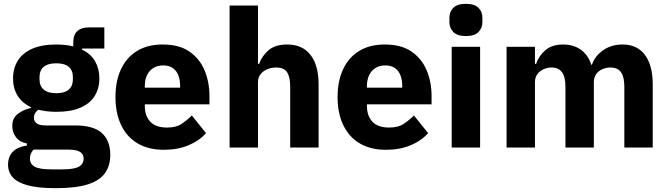

<svg xmlns="http://www.w3.org/2000/svg" viewBox="-20 -769 3486 1001"><path d="M555 38Q555 93 528.5 132Q502 171 440 191.5Q378 212 271 212Q180 212 125.5 197.5Q71 183 46.5 155.5Q22 128 22 90Q22 46 48 21Q74 -4 120 -10V-21Q83 -28 63.5 -53.5Q44 -79 44 -113Q44 -154 74.5 -176.5Q105 -199 142 -206V-210Q95 -232 71.5 -270.5Q48 -309 48 -360Q48 -413 73 -453Q98 -493 148 -515Q198 -537 273 -537Q298 -537 320.5 -534.5Q343 -532 362 -527V-547Q362 -588 383 -607Q404 -626 441 -626H524V-516H408V-510Q454 -488 476 -449Q498 -410 498 -360Q498 -308 473.5 -268.5Q449 -229 399 -207.5Q349 -186 273 -186Q247 -186 223.5 -189Q200 -192 180 -197Q170 -190 163.5 -179.5Q157 -169 157 -155Q157 -136 171.5 -125.5Q186 -115 220 -115H372Q468 -115 511.5 -75Q555 -35 555 38ZM416 58Q416 35 397.5 23Q379 11 335 11H155Q145 21 140.5 33.5Q136 46 136 58Q136 86 161 100Q186 114 246 114H306Q366 114 391 100Q416 86 416 58ZM273 -283Q317 -283 338.5 -302Q360 -321 360 -355V-367Q360 -402 338.5 -420.5Q317 -439 273 -439Q230 -439 208 -420.5Q186 -402 186 -367V-355Q186 -321 208 -302Q230 -283 273 -283Z M834 12Q754 12 697.5 -21.5Q641 -55 611.5 -117Q582 -179 582 -263Q582 -346 610.5 -407.5Q639 -469 694 -503Q749 -537 828 -537Q915 -537 968.5 -499.5Q1022 -462 1047 -401Q1072 -340 1072 -269V-225H735V-217Q735 -165 763.5 -134.5Q792 -104 851 -104Q898 -104 926.5 -123Q955 -142 980 -167L1054 -75Q1019 -35 962.5 -11.5Q906 12 834 12ZM831 -428Q801 -428 779.5 -414.5Q758 -401 746.5 -377Q735 -353 735 -320V-312H919V-321Q919 -353 909.5 -377Q900 -401 880.5 -414.5Q861 -428 831 -428Z M1177 0V-740H1325V-436H1331Q1345 -477 1380 -507Q1415 -537 1477 -537Q1557 -537 1599 -482.6Q1641 -428.2 1641 -329V0H1493V-317Q1493 -366.6 1477 -391.8Q1461 -417 1420 -417Q1396.2 -417 1374.6 -408.5Q1353 -400 1339 -382.9Q1325 -365.7 1325 -340V0Z M1992 12Q1912 12 1855.5 -21.5Q1799 -55 1769.5 -117Q1740 -179 1740 -263Q1740 -346 1768.5 -407.5Q1797 -469 1852 -503Q1907 -537 1986 -537Q2073 -537 2126.5 -499.5Q2180 -462 2205 -401Q2230 -340 2230 -269V-225H1893V-217Q1893 -165 1921.5 -134.5Q1950 -104 2009 -104Q2056 -104 2084.5 -123Q2113 -142 2138 -167L2212 -75Q2177 -35 2120.5 -11.5Q2064 12 1992 12ZM1989 -428Q1959 -428 1937.5 -414.5Q1916 -401 1904.5 -377Q1893 -353 1893 -320V-312H2077V-321Q2077 -353 2067.5 -377Q2058 -401 2038.5 -414.5Q2019 -428 1989 -428Z M2409 -581Q2364 -581 2343.5 -602Q2323 -623 2323 -654V-676Q2323 -708 2343.5 -728.5Q2364 -749 2409 -749Q2454 -749 2474.5 -728.5Q2495 -708 2495 -676V-654Q2495 -623 2474.5 -602Q2454 -581 2409 -581ZM2335 0V-525H2483V0Z M2769 0H2621V-525H2769V-436H2775Q2789 -478 2823.5 -507.5Q2858 -537 2916 -537Q2970 -537 3008 -510Q3046 -483 3063 -431H3066Q3080 -475 3123 -506Q3166 -537 3226 -537Q3302 -537 3342.5 -482.5Q3383 -428 3383 -329V0H3235V-317Q3235 -368 3217.5 -392.5Q3200 -417 3163 -417Q3141 -417 3121 -408.5Q3101 -400 3088.5 -383Q3076 -366 3076 -340V0H2928V-317Q2928 -368 2910 -392.5Q2892 -417 2856 -417Q2835 -417 2815 -408.5Q2795 -400 2782 -383Q2769 -366 2769 -340Z"/></svg>

Font: IBM Plex Sans Var
Style: Regular
Weight: 400
Designer: Mike Abbink, Paul van der Laan, Pieter van Rosmalen
Foundry: Bold Monday
Version: Version 3.000